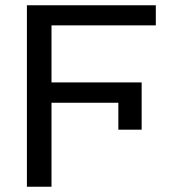

<svg xmlns="http://www.w3.org/2000/svg" viewBox="-20 -708 651 728"><path d="M175.3 -611.8H570.8V-688H82V0H175.3V-318.4H428.7V-216.3H517.1V-395.5H175.3Z"/></svg>

Font: Arimo
Style: Regular
Weight: 400
Designer: Steve Matteson
Foundry: Monotype Imaging Inc.
Version: Version 1.32